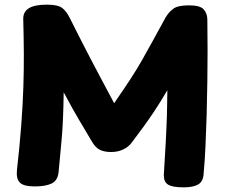

<svg xmlns="http://www.w3.org/2000/svg" viewBox="-20 -791 978 826"><path d="M232 -50Q228 -14 202 -1.5Q176 11 129 11Q81 11 65 -6Q49 -23 53 -60Q65 -166 71.5 -253.5Q78 -341 80.5 -417Q83 -493 82.5 -564Q82 -635 80 -708Q79 -740 104 -755.5Q129 -771 182 -771Q230 -771 248.5 -756Q267 -741 281 -712Q307 -660 327.5 -620Q348 -580 368 -541.5Q388 -503 412.5 -457Q437 -411 471 -347Q512 -406 540 -449Q568 -492 590 -530.5Q612 -569 636 -613Q660 -657 693 -717Q707 -740 726.5 -754Q746 -768 793 -768Q840 -768 855.5 -751.5Q871 -735 872 -709Q873 -638 873 -572.5Q873 -507 872 -440Q871 -373 869 -295Q867 -228 864 -162.5Q861 -97 856 -43Q854 -10 832.5 2.5Q811 15 770 15Q721 15 702 2.5Q683 -10 685 -43L693 -178Q695 -214 696 -241Q697 -268 698 -291.5Q699 -315 699 -341Q699 -367 700 -403Q667 -347 642.5 -310.5Q618 -274 596.5 -244.5Q575 -215 547 -178Q533 -159 510 -148Q487 -137 458 -137Q431 -137 411.5 -145.5Q392 -154 376 -181Q357 -213 344 -235Q331 -257 319 -277Q307 -297 292 -324Q277 -351 254 -394Q253 -328 251 -282Q249 -236 246 -200.5Q243 -165 239.5 -130Q236 -95 232 -50Z"/></svg>

Font: Playpen Sans ExtraBold
Style: Regular
Weight: 800
Designer: Laura Meseguer, Veronika Burian, José Scaglione
Foundry: TypeTogether
Version: Version 1.001